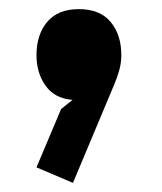

<svg xmlns="http://www.w3.org/2000/svg" viewBox="-20 -211 356 421"><path d="M246 -90Q246 -73 241.5 -57Q237 -41 231 -27L140 190L60 156L114 28L139 8Q100 5 80 -23Q60 -51 60 -90Q60 -135 83.5 -163Q107 -191 153 -191Q199 -191 222.5 -163Q246 -135 246 -90Z"/></svg>

Font: TypoPRO Sinkin Sans
Style: 700 Bold
Weight: 700
Designer: Keith Bates
Foundry: K-Type
Version: Sinkin Sans (version 1.0)  by Keith Bates   •   © 2014   www